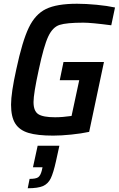

<svg xmlns="http://www.w3.org/2000/svg" viewBox="-20 -716 634 1025"><path d="M39 -157Q39 -220 67 -346Q99 -496 133.5 -568Q168 -640 225.5 -668Q283 -696 391 -696Q439 -696 496 -690.5Q553 -685 594 -676L574 -581Q468 -595 425 -595Q335 -595 298 -583Q261 -571 237.5 -521Q214 -471 187 -344Q159 -216 159 -171Q159 -123 184.5 -106.5Q210 -90 274 -90Q313 -90 362 -97L403 -288H299L319 -385H535L456 -12Q414 -3 360 2.5Q306 8 264 8Q180 8 132 -6.5Q84 -21 61.5 -56.5Q39 -92 39 -157ZM203 195 207 177H156L181 62H297L279 144Q265 207 251 236Q237 265 210 277Q183 289 128 289L138 239Q171 239 183.5 230.5Q196 222 203 195Z"/></svg>

Font: Saira Semi Condensed Medium
Style: Italic
Weight: 500
Width: 4
Italic angle: -12°
Designer: Hector Gatti with collaboration of the Omnibus-Type team
Foundry: Omnibus-Type
Version: Version 1.001; ttfautohint (v1.8)